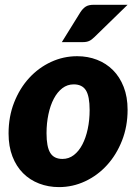

<svg xmlns="http://www.w3.org/2000/svg" viewBox="-20 -756 568 784"><path d="M15 0ZM235 -107Q261 -107 281.5 -122.8Q302 -138.5 316.2 -165.8Q330.5 -193 338.2 -229.2Q346 -265.5 346 -306.5Q346 -363 330.8 -387.2Q315.5 -411.5 281 -411.5Q255 -411.5 234.5 -395.8Q214 -380 199.8 -353Q185.5 -326 177.8 -289.5Q170 -253 170 -212Q170 -156.5 185.2 -131.8Q200.5 -107 235 -107ZM221 8Q177.5 8 139.8 -6.5Q102 -21 74.2 -48.8Q46.5 -76.5 30.8 -117.2Q15 -158 15 -211Q15 -280 37.8 -337.8Q60.5 -395.5 99 -437.5Q137.5 -479.5 188.2 -503Q239 -526.5 295 -526.5Q338.5 -526.5 376 -512Q413.5 -497.5 441.2 -469.8Q469 -442 485 -401.2Q501 -360.5 501 -307.5Q501 -239.5 478.2 -181.8Q455.5 -124 417 -81.8Q378.5 -39.5 327.8 -15.8Q277 8 221 8ZM501 -736.5 366 -605Q354.5 -593.5 344.2 -588.8Q334 -584 318 -584H232.5L308.5 -706.5Q318 -721 329.8 -728.8Q341.5 -736.5 363 -736.5Z"/></svg>

Font: Lato Black
Style: Italic
Weight: 900
Italic angle: -7°
Designer: Lukasz Dziedzic
Foundry: tyPoland Lukasz Dziedzic
Version: Version 2.007; 2014-02-27